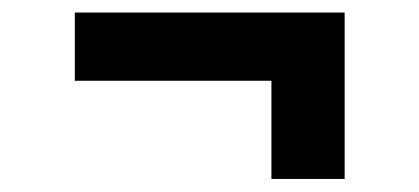

<svg xmlns="http://www.w3.org/2000/svg" viewBox="-20 -397 655 300"><path d="M518.5 -377.4V-117.4H404.1V-270.8H96.9V-377.4Z"/></svg>

Font: Fira Code SemiBold
Style: Regular
Weight: 600
Designer: Carrois Corporate, Edenspiekermann AG, Nikita Prokopov
Foundry: Carrois Corporate, Edenspiekermann AG, Nikita Prokopov
Version: Version 6.002